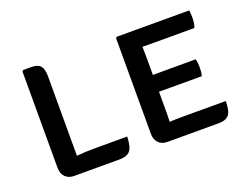

<svg xmlns="http://www.w3.org/2000/svg" viewBox="-90 -725 1158 903"><g transform="rotate(-20 489.0 -274.0)"><path d="M188.6 1.1H144.1Q116.9 1.1 100.2 -15.5Q83.5 -32 83.5 -61.7V-543.9L88.9 -549.2H129.9Q161.9 -549.2 175.2 -533.7Q188.6 -518.2 188.6 -483.2ZM441.7 -87.8Q440.3 -37.9 425 -18.4Q409.8 1.1 371.6 1.1H144.1L103 -71.9Q145.4 -80.1 190.6 -83.9Q235.8 -87.8 272.4 -87.8Z M550.7 -540.4 555.9 -545.5H653.3V-461Q653.3 -449.2 653.8 -436.6Q654.3 -424 654.3 -408.2V-129.3Q654.3 -116.6 653.8 -105.4Q653.3 -94.2 653.3 -84.2V0.7H611.3Q583.3 0.7 567 -16Q550.7 -32.7 550.7 -61.8ZM868.3 -319Q871.7 -309.1 872.6 -297.1Q873.5 -285.2 873.5 -277.1Q873.5 -267.9 872.6 -256.1Q871.7 -244.3 868.3 -234.5H711Q700.4 -234.5 683.6 -234.5Q666.7 -234.5 648.9 -234.8Q631.1 -235 617.6 -235.5V-317.7Q631.1 -318.2 648.9 -318.4Q666.7 -318.5 683.6 -318.8Q700.4 -319 711 -319ZM918.3 -545.5Q920.5 -534.3 920.8 -523.8Q921.1 -513.3 921.1 -504.1Q921.1 -495.1 919.5 -483.1Q917.9 -471.1 913.3 -459.4H711Q700.4 -459.4 683.6 -459.5Q666.7 -459.6 648.9 -459.9Q631.1 -460.3 617.6 -460.8V-545.5ZM934.5 -86.2Q934.5 -36.9 919.2 -18.1Q903.8 0.7 867.9 0.7H619V-82.2Q636.4 -83.2 650.3 -84.2Q664.2 -85.2 678.8 -85.7Q693.5 -86.2 713.9 -86.2Z"/></g></svg>

Font: Signika SC
Style: Regular
Weight: 300
Designer: Anna Giedryś
Foundry: Anna Giedryś
Version: Version 2.000